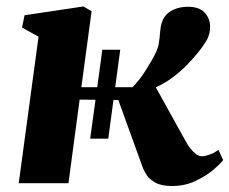

<svg xmlns="http://www.w3.org/2000/svg" viewBox="-20 -582 729 610"><path d="M526.5 9Q493.5 9 474.2 -1.5Q455 -12 446.5 -25.2Q438 -38.5 434.5 -47L356 -264L340.5 -264.5L324 -141.5H266.5L283.5 -265L233 -265.5L197.5 0H39.5L102.5 -465.5L50 -494.5L58 -533.5L245 -561.5L271 -546.5L238.5 -305H289L305 -424H362L346 -305H401Q414 -318 424.2 -331.5Q434.5 -345 443 -358.8Q451.5 -372.5 459.5 -386Q481 -421.5 484.2 -442Q487.5 -462.5 489 -483Q492 -524.5 516.5 -542.5Q541 -560.5 577.5 -560.5Q613 -560.5 630 -542Q647 -523.5 647.5 -499.5Q648 -473 636.2 -453.5Q624.5 -434 613.5 -420.5Q594.5 -396.5 572.8 -374.5Q551 -352.5 526.8 -334.8Q502.5 -317 475 -304.5L571 -131.5Q578 -118.5 586.8 -108Q595.5 -97.5 604.2 -91.5Q613 -85.5 622 -85.5Q631 -85.5 646 -90.8Q661 -96 674 -106L689 -73.5Q680 -61.5 657 -42Q634 -22.5 600.5 -6.8Q567 9 526.5 9Z"/></svg>

Font: Merriweather 36pt Black
Style: Italic
Weight: 900
Italic angle: -7.8°
Version: Version 2.101